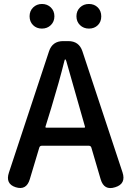

<svg xmlns="http://www.w3.org/2000/svg" viewBox="-20 -944 662 967"><path d="M59 -1Q6 -18 25 -75L227 -686Q244 -737 298 -737H324Q378 -737 395 -686L597 -76Q616 -18 560 -1Q504 17 487 -41L440 -201Q437 -210 427 -210H191Q181 -210 178 -201L130 -41Q113 16 59 -1ZM209 -306Q208 -301 213 -301H404Q409 -301 408 -306L314 -636Q311 -645 308.5 -645Q306 -645 304 -636Q279 -535 238 -400ZM191 -800Q164 -800 146.5 -817.5Q129 -835 129 -862Q129 -889 147 -906.5Q165 -924 191.5 -924Q218 -924 236 -906.5Q254 -889 254 -862Q254 -835 236 -817.5Q218 -800 191 -800ZM428 -800Q401 -800 383 -817.5Q365 -835 365 -862Q365 -889 383 -906.5Q401 -924 428 -924Q455 -924 472.5 -906.5Q490 -889 490 -861.5Q490 -834 472.5 -817Q455 -800 428 -800Z"/></svg>

Font: Resource Han Rounded CN Medium
Style: Regular
Weight: 500
Designer: Cyano Hao (round all glyphs); Ryoko NISHIZUKA 西塚涼子 (kana, bopomofo & ideographs); Paul D. Hunt (Latin, Greek & Cyrillic)
Foundry: Cyano Hao
Version: 0.990